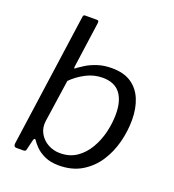

<svg xmlns="http://www.w3.org/2000/svg" viewBox="-136 -847 871 963"><g transform="rotate(20 299.5 -366.0)"><path d="M57 0Q49 0 45.5 -5Q42 -10 43 -19L143 -731Q144 -737 146.5 -739.5Q149 -742 154 -742H218Q224 -742 225.5 -737.5Q227 -733 226 -726L192 -483Q191 -474 194 -474Q197 -474 204 -481Q215 -489 237.5 -503Q260 -517 294 -528.5Q328 -540 371 -540Q435 -540 475 -513Q515 -486 534.5 -438.5Q554 -391 554 -329Q554 -270 538.5 -210Q523 -150 490.5 -100.5Q458 -51 407 -20.5Q356 10 286 10Q241 10 210 -4.5Q179 -19 161 -37.5Q143 -56 134 -70Q131 -75 127 -73.5Q123 -72 121 -64L109 -14Q108 -6 104.5 -3Q101 0 91 0ZM149 -177Q144 -141 160 -112Q176 -83 205.5 -66.5Q235 -50 270 -50Q322 -50 359 -75.5Q396 -101 420.5 -143Q445 -185 456.5 -234Q468 -283 468 -329Q468 -401 437.5 -440Q407 -479 344 -479Q297 -479 254.5 -456.5Q212 -434 182 -403Z"/></g></svg>

Font: Libre Franklin
Style: Italic
Weight: 400
Italic angle: -8°
Designer: Pablo Impallari, Rodrigo Fuenzalida, Nhung Nguyen
Foundry: Impallari Type
Version: Version 3.000